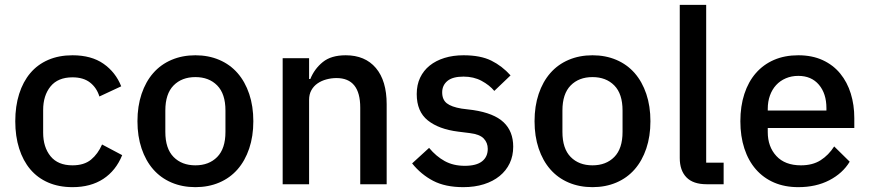

<svg xmlns="http://www.w3.org/2000/svg" viewBox="-20 -760 3587 792"><path d="M279 12Q223 12 179 -7Q135 -26 105 -61.5Q75 -97 59 -147.5Q43 -198 43 -260Q43 -322 59 -372.5Q75 -423 105 -458.5Q135 -494 179 -513Q223 -532 279 -532Q357 -532 407 -497Q457 -462 480 -404L390 -362Q379 -398 351.5 -419.5Q324 -441 279 -441Q219 -441 188.5 -403.5Q158 -366 158 -306V-213Q158 -153 188.5 -115.5Q219 -78 279 -78Q327 -78 355.5 -101.5Q384 -125 401 -164L484 -120Q458 -56 406 -22Q354 12 279 12Z M786 12Q732 12 687.5 -7Q643 -26 612 -61.5Q581 -97 564 -147.5Q547 -198 547 -260Q547 -322 564 -372.5Q581 -423 612 -458.5Q643 -494 687.5 -513Q732 -532 786 -532Q840 -532 884.5 -513Q929 -494 960 -458.5Q991 -423 1008 -372.5Q1025 -322 1025 -260Q1025 -198 1008 -147.5Q991 -97 960 -61.5Q929 -26 884.5 -7Q840 12 786 12ZM786 -78Q842 -78 876 -112.5Q910 -147 910 -216V-304Q910 -373 876 -407.5Q842 -442 786 -442Q730 -442 696 -407.5Q662 -373 662 -304V-216Q662 -147 696 -112.5Q730 -78 786 -78Z M1146 0V-520H1255V-434H1260Q1277 -476 1311.5 -504Q1346 -532 1406 -532Q1486 -532 1530.5 -479.5Q1575 -427 1575 -330V0H1466V-316Q1466 -438 1368 -438Q1347 -438 1326.5 -432.5Q1306 -427 1290 -416Q1274 -405 1264.5 -388Q1255 -371 1255 -348V0Z M1891 12Q1817 12 1767 -14Q1717 -40 1680 -86L1750 -150Q1779 -115 1814.5 -95.5Q1850 -76 1897 -76Q1945 -76 1968.5 -94.5Q1992 -113 1992 -146Q1992 -171 1975.5 -188.5Q1959 -206 1918 -211L1870 -217Q1790 -227 1744.5 -263.5Q1699 -300 1699 -372Q1699 -410 1713 -439.5Q1727 -469 1752.5 -489.5Q1778 -510 1813.5 -521Q1849 -532 1892 -532Q1962 -532 2006.5 -510Q2051 -488 2086 -449L2019 -385Q1999 -409 1966.5 -426.5Q1934 -444 1892 -444Q1847 -444 1825.5 -426Q1804 -408 1804 -379Q1804 -349 1823 -334Q1842 -319 1884 -312L1932 -306Q2018 -293 2057.5 -255.5Q2097 -218 2097 -155Q2097 -117 2082.5 -86.5Q2068 -56 2041 -34Q2014 -12 1976 0Q1938 12 1891 12Z M2424 12Q2370 12 2325.5 -7Q2281 -26 2250 -61.5Q2219 -97 2202 -147.5Q2185 -198 2185 -260Q2185 -322 2202 -372.5Q2219 -423 2250 -458.5Q2281 -494 2325.5 -513Q2370 -532 2424 -532Q2478 -532 2522.5 -513Q2567 -494 2598 -458.5Q2629 -423 2646 -372.5Q2663 -322 2663 -260Q2663 -198 2646 -147.5Q2629 -97 2598 -61.5Q2567 -26 2522.5 -7Q2478 12 2424 12ZM2424 -78Q2480 -78 2514 -112.5Q2548 -147 2548 -216V-304Q2548 -373 2514 -407.5Q2480 -442 2424 -442Q2368 -442 2334 -407.5Q2300 -373 2300 -304V-216Q2300 -147 2334 -112.5Q2368 -78 2424 -78Z M2895 0Q2839 0 2811.5 -28.5Q2784 -57 2784 -108V-740H2893V-89H2965V0Z M3273 12Q3217 12 3173 -7Q3129 -26 3098 -61.5Q3067 -97 3050.5 -147.5Q3034 -198 3034 -260Q3034 -322 3050.5 -372.5Q3067 -423 3098 -458.5Q3129 -494 3173 -513Q3217 -532 3273 -532Q3330 -532 3373.5 -512Q3417 -492 3446 -456.5Q3475 -421 3489.5 -374Q3504 -327 3504 -273V-232H3147V-215Q3147 -155 3182.5 -116.5Q3218 -78 3284 -78Q3332 -78 3365 -99Q3398 -120 3421 -156L3485 -93Q3456 -45 3401 -16.5Q3346 12 3273 12ZM3273 -447Q3245 -447 3221.5 -437Q3198 -427 3181.5 -409Q3165 -391 3156 -366Q3147 -341 3147 -311V-304H3389V-314Q3389 -374 3358 -410.5Q3327 -447 3273 -447Z"/></svg>

Font: IBM Plex Sans Thai Looped Medium
Style: Regular
Weight: 500
Designer: Mike Abbink, Paul van der Laan, Pieter van Rosmalen, Ben Mitchell, Mark Frömberg
Foundry: Bold Monday
Version: Version 1.1